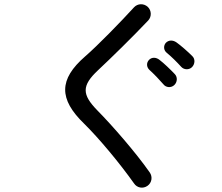

<svg xmlns="http://www.w3.org/2000/svg" viewBox="-20 -817 1040 898"><path d="M670 52C690 38 695 10 680 -11C614 -105 506 -229 435 -301C363 -375 361 -416 439 -489C499 -545 601 -645 673 -721C690 -739 689 -768 671 -785C652 -802 624 -801 607 -783C544 -714 437 -604 378 -553C255 -446 254 -354 374 -238C443 -170 539 -55 607 41C621 62 649 67 670 52ZM677 -537C663 -522 666 -502 679 -490C701 -470 725 -445 744 -423C756 -407 780 -405 795 -419C809 -432 812 -456 797 -471C777 -492 746 -522 726 -537C711 -549 691 -551 677 -537ZM755 -616C743 -601 746 -581 760 -570C783 -551 807 -527 827 -505C840 -490 864 -489 878 -503C892 -517 894 -541 879 -555C858 -576 825 -605 805 -619C789 -630 769 -631 755 -616Z"/></svg>

Font: 寒蝉半圆体
Style: Regular
Weight: 400
Designer: Yoshimichi Ohira & Warren
Foundry: ChillType
Version: Version 1.800;Glyphs 3.1.1 (3135)